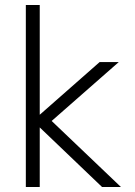

<svg xmlns="http://www.w3.org/2000/svg" viewBox="-20 -753 545 773"><path d="M84 -733H140V-291L381 -503H458L188 -266L467 0H391L140 -240V0H84Z"/></svg>

Font: Metropolitano Light
Style: Regular
Weight: 300
Designer: Fonts by Alex Slobzheninov & Chris M. Simpson / Changes by Cristiano Sobral
Foundry: Fonts by Alex Slobzheninov & Chris M. Simpson / Changes by Cristiano Sobral
Version: Version 1.00;August 30, 2020;FontCreator 13.0.0.2681 64-bit